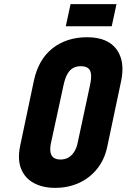

<svg xmlns="http://www.w3.org/2000/svg" viewBox="-20 -897 612 928"><path d="M543 -877H321L298 -770H520ZM144 -508 77 -190Q64 -125 82.5 -80Q101 -35 144 -12Q187 11 246 11Q309 11 361 -12.5Q413 -36 449 -80.5Q485 -125 498 -186L565 -503Q586 -601 543 -659Q500 -717 401 -717Q302 -717 234 -663.5Q166 -610 144 -508ZM226 -204 287 -485Q294 -518 305 -538Q316 -558 332 -567.5Q348 -577 370 -577Q394 -577 406 -567.5Q418 -558 420 -537.5Q422 -517 415 -485L355 -205Q350 -181 338.5 -163Q327 -145 310.5 -135.5Q294 -126 273 -126Q251 -126 239 -135Q227 -144 224 -161.5Q221 -179 226 -204Z"/></svg>

Font: Advent Pro ExtraBold
Style: Italic
Weight: 800
Italic angle: -12°
Version: Version 3.000